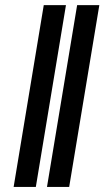

<svg xmlns="http://www.w3.org/2000/svg" viewBox="-20 -736 411 756"><path d="M239.7 -715.8 121.1 0H33.7L152.3 -715.8ZM371.1 -715.8 252.4 0H165L283.7 -715.8Z"/></svg>

Font: Inter Display
Style: Bold Italic
Weight: 700
Italic angle: -9.39999°
Designer: Rasmus Andersson
Foundry: rsms
Version: Version 4.000;git-a52131595